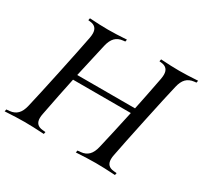

<svg xmlns="http://www.w3.org/2000/svg" viewBox="-150 -937 1204 1141"><g transform="rotate(30 452.5 -366.0)"><path d="M488.3 0 491.2 -14.6 512.7 -16.6Q545.4 -19.5 565.4 -39.6Q585.4 -59.6 594.7 -100.1Q619.1 -203.1 654.3 -366.2H257.8Q233.4 -252.4 204.1 -100.1Q200.7 -84.5 200.7 -70.3Q200.7 -21 251 -16.6L271.5 -14.6L268.6 0Q187.5 -4.9 135.3 -4.9Q82.5 -4.9 0 0L2.9 -14.6L24.4 -16.6Q57.1 -19.5 77.1 -39.6Q97.2 -59.6 106.4 -100.1Q125.5 -180.2 164.6 -364Q203.6 -547.9 219.7 -632.3Q222.7 -648.4 222.7 -661.6Q222.7 -711.4 172.9 -716.3L159.7 -717.8L162.6 -732.4Q236.3 -727.5 288.6 -727.5Q341.3 -727.5 416.5 -732.4L413.6 -717.8L399.4 -716.3Q366.2 -712.9 346.4 -692.9Q326.7 -672.9 317.4 -632.3Q280.3 -470.7 265.6 -402.8H662.1Q680.2 -487.8 708 -632.3Q710.9 -648.4 710.9 -661.6Q710.9 -711.4 661.1 -716.3L647.9 -717.8L650.9 -732.4Q724.6 -727.5 776.9 -727.5Q829.6 -727.5 904.8 -732.4L901.9 -717.8L887.7 -716.3Q854 -712.4 834.5 -692.6Q814.9 -672.9 805.7 -632.3Q786.6 -552.2 747.6 -368.4Q708.5 -184.6 692.4 -100.1Q689 -84.5 689 -70.3Q689 -21 739.3 -16.6L759.8 -14.6L756.8 0Q675.8 -4.9 623.5 -4.9Q570.8 -4.9 488.3 0Z"/></g></svg>

Font: Flanker
Style: Italic
Weight: 400
Italic angle: -12°
Designer: Flanker
Version: Version 2.027